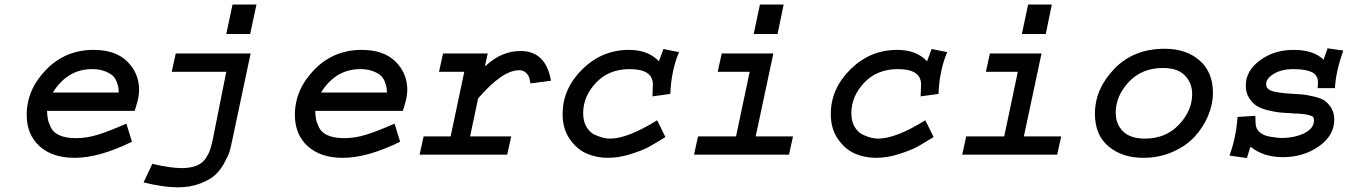

<svg xmlns="http://www.w3.org/2000/svg" viewBox="-20 -676 5899 839"><path d="M532.2 -135.7 556.6 -56.6Q413.1 13.7 306.6 13.7Q209 13.7 152.8 -37.1Q96.7 -87.9 96.7 -173.8Q96.7 -284.2 181.2 -371.1Q265.6 -458 388.7 -458Q485.4 -458 536.6 -406.7Q587.9 -355.5 587.9 -283.2Q587.9 -252.9 574.2 -210L568.4 -191.4H185.5Q186.5 -169.9 189 -155.8Q191.4 -141.6 202.1 -119.1Q212.9 -96.7 240.7 -84.5Q268.6 -72.3 311.5 -72.3Q360.4 -72.3 409.7 -87.9Q459 -103.5 532.2 -135.7ZM210.9 -271.5H499Q498 -284.2 497.6 -291.5Q497.1 -298.8 490.7 -316.4Q484.4 -334 473.1 -344.7Q461.9 -355.5 438.5 -364.7Q415 -374 382.8 -374Q274.4 -374 210.9 -271.5Z M748 -442.4H1075.2L993.2 -55.7Q988.3 -32.2 983.4 -15.1Q978.5 2 960.9 34.7Q943.4 67.4 920.4 88.4Q897.5 109.4 854.5 126Q811.5 142.6 756.8 142.6Q695.3 142.6 607.4 121.1L645.5 40Q726.6 58.6 773.4 58.6Q812.5 58.6 838.9 47.9Q865.2 37.1 878.9 16.1Q892.6 -4.9 897.9 -21Q903.3 -37.1 909.2 -63.5L968.8 -362.3H730.5ZM968.8 -527.3 996.1 -656.2H1100.6L1073.2 -527.3Z M1704.1 -135.7 1728.5 -56.6Q1585 13.7 1478.5 13.7Q1380.9 13.7 1324.7 -37.1Q1268.6 -87.9 1268.6 -173.8Q1268.6 -284.2 1353 -371.1Q1437.5 -458 1560.5 -458Q1657.2 -458 1708.5 -406.7Q1759.8 -355.5 1759.8 -283.2Q1759.8 -252.9 1746.1 -210L1740.2 -191.4H1357.4Q1358.4 -169.9 1360.8 -155.8Q1363.3 -141.6 1374 -119.1Q1384.8 -96.7 1412.6 -84.5Q1440.4 -72.3 1483.4 -72.3Q1532.2 -72.3 1581.5 -87.9Q1630.9 -103.5 1704.1 -135.7ZM1382.8 -271.5H1670.9Q1669.9 -284.2 1669.4 -291.5Q1668.9 -298.8 1662.6 -316.4Q1656.2 -334 1645 -344.7Q1633.8 -355.5 1610.4 -364.7Q1586.9 -374 1554.7 -374Q1446.3 -374 1382.8 -271.5Z M1916 -442.4H2111.3L2099.6 -389.6L2101.6 -387.7Q2170.9 -453.1 2254.9 -453.1Q2365.2 -453.1 2387.7 -323.2L2297.9 -311.5Q2294.9 -328.1 2292 -337.9Q2289.1 -347.7 2277.8 -358.4Q2266.6 -369.1 2248 -369.1Q2175.8 -369.1 2069.3 -246.1L2034.2 -80.1H2213.9L2196.3 0H1813.5L1831.1 -80.1H1949.2L2008.8 -362.3H1898.4Z M2878.9 -461.9 2947.3 -448.2Q2913.1 -368.2 2909.2 -265.6L2831.1 -254.9Q2833 -291 2833 -306.6Q2833 -374 2731.4 -374Q2640.6 -374 2584.5 -314.5Q2528.3 -254.9 2528.3 -181.6Q2528.3 -145.5 2543 -121.1Q2557.6 -96.7 2579.6 -86.9Q2601.6 -77.1 2617.2 -73.7Q2632.8 -70.3 2645.5 -70.3Q2722.7 -70.3 2851.6 -150.4L2887.7 -77.1Q2843.8 -49.8 2816.4 -34.7Q2789.1 -19.5 2736.8 -2.9Q2684.6 13.7 2636.7 13.7Q2586.9 13.7 2543.9 -4.9Q2501 -23.4 2469.7 -68.4Q2438.5 -113.3 2438.5 -177.7Q2438.5 -288.1 2524.4 -373Q2610.4 -458 2728.5 -458Q2812.5 -458 2859.4 -408.2Z M3133.8 -442.4H3359.4L3282.2 -80.1H3445.3L3427.7 0H3012.7L3030.3 -80.1H3196.3L3255.9 -362.3H3116.2ZM3273.4 -527.3 3300.8 -656.2H3404.3L3377.9 -527.3Z M4050.8 -461.9 4119.1 -448.2Q4085 -368.2 4081.1 -265.6L4002.9 -254.9Q4004.9 -291 4004.9 -306.6Q4004.9 -374 3903.3 -374Q3812.5 -374 3756.3 -314.5Q3700.2 -254.9 3700.2 -181.6Q3700.2 -145.5 3714.8 -121.1Q3729.5 -96.7 3751.5 -86.9Q3773.4 -77.1 3789.1 -73.7Q3804.7 -70.3 3817.4 -70.3Q3894.5 -70.3 4023.4 -150.4L4059.6 -77.1Q4015.6 -49.8 3988.3 -34.7Q3960.9 -19.5 3908.7 -2.9Q3856.4 13.7 3808.6 13.7Q3758.8 13.7 3715.8 -4.9Q3672.9 -23.4 3641.6 -68.4Q3610.4 -113.3 3610.4 -177.7Q3610.4 -288.1 3696.3 -373Q3782.2 -458 3900.4 -458Q3984.4 -458 4031.2 -408.2Z M4305.7 -442.4H4531.2L4454.1 -80.1H4617.2L4599.6 0H4184.6L4202.1 -80.1H4368.2L4427.7 -362.3H4288.1ZM4445.3 -527.3 4472.7 -656.2H4576.2L4549.8 -527.3Z M5069.3 -462.9Q5164.1 -462.9 5222.2 -411.6Q5280.3 -360.4 5280.3 -270.5Q5280.3 -220.7 5259.3 -170.4Q5238.3 -120.1 5200.7 -79.1Q5163.1 -38.1 5104 -12.2Q5044.9 13.7 4976.6 13.7Q4883.8 13.7 4824.2 -36.1Q4764.6 -85.9 4764.6 -178.7Q4764.6 -287.1 4849.1 -375Q4933.6 -462.9 5069.3 -462.9ZM5062.5 -378.9Q4969.7 -378.9 4912.6 -317.9Q4855.5 -256.8 4855.5 -183.6Q4855.5 -133.8 4887.2 -102.1Q4918.9 -70.3 4983.4 -70.3Q5074.2 -70.3 5131.8 -131.3Q5189.5 -192.4 5189.5 -264.6Q5189.5 -313.5 5157.7 -346.2Q5126 -378.9 5062.5 -378.9Z M5781.2 -464.8 5849.6 -455.1Q5816.4 -359.4 5813.5 -291H5737.3Q5739.3 -298.8 5739.3 -313.5Q5739.3 -345.7 5716.8 -358.4Q5688.5 -374 5632.8 -374Q5580.1 -374 5546.4 -353.5Q5512.7 -333 5512.7 -308.6Q5512.7 -288.1 5535.6 -279.3Q5558.6 -270.5 5620.1 -266.6Q5655.3 -264.6 5671.9 -263.2Q5688.5 -261.7 5720.2 -254.4Q5752 -247.1 5768.1 -236.3Q5784.2 -225.6 5797.4 -204.1Q5810.5 -182.6 5810.5 -153.3Q5810.5 -84 5743.2 -36.6Q5675.8 10.7 5585.9 10.7Q5500 10.7 5444.3 -35.2L5428.7 14.6L5352.5 3.9Q5381.8 -75.2 5387.7 -165L5465.8 -169.9Q5465.8 -133.8 5468.8 -123Q5473.6 -105.5 5489.7 -94.2Q5505.9 -83 5527.8 -79.1Q5549.8 -75.2 5561 -74.2Q5572.3 -73.2 5581.1 -73.2Q5636.7 -73.2 5679.2 -93.8Q5721.7 -114.3 5721.7 -150.4Q5721.7 -159.2 5719.2 -163.6Q5716.8 -168 5700.2 -172.9Q5683.6 -177.7 5650.4 -179.7Q5627.9 -179.7 5618.2 -181.6Q5590.8 -182.6 5571.8 -184.6Q5552.7 -186.5 5522 -193.8Q5491.2 -201.2 5472.2 -212.9Q5453.1 -224.6 5438.5 -247.6Q5423.8 -270.5 5423.8 -301.8Q5423.8 -366.2 5485.4 -412.1Q5546.9 -458 5632.8 -458Q5720.7 -458 5763.7 -415Z"/></svg>

Font: Thabit-Bold-Oblique
Style: Bold Oblique
Weight: 700
Designer: Regenerated by Nadim Shaikli
Foundry: MAK Alagha
Version: 0.01